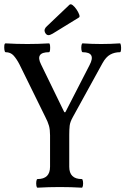

<svg xmlns="http://www.w3.org/2000/svg" viewBox="-31 -867 582 890"><path d="M143 3Q139 3 137.5 -7Q136 -17 137.5 -27Q139 -37 143 -37Q201 -37 201 -94V-240Q201 -266 196 -284Q191 -302 179 -325L59 -569Q46 -594 32 -609.5Q18 -625 -5 -625Q-9 -625 -10.5 -635.5Q-12 -646 -11 -656Q-10 -666 -5 -666Q45 -663 96 -663Q146 -663 196 -666Q200 -666 201 -656Q202 -646 201 -635.5Q200 -625 196 -625Q131 -625 159 -569L267 -347H272L384 -565Q416 -625 352 -625Q348 -625 346.5 -635.5Q345 -646 346.5 -656Q348 -666 352 -666Q395 -663 438 -663Q480 -663 525 -666Q528 -666 529.5 -656Q531 -646 530 -635.5Q529 -625 525 -625Q500 -625 480 -614Q460 -603 444 -574L307 -325Q294 -302 292 -284.5Q290 -267 290 -242V-94Q290 -37 348 -37Q352 -37 353.5 -27Q355 -17 353.5 -7Q352 3 348 3Q298 0 246 0Q195 0 143 3ZM194 -704Q183 -704 177 -718Q171 -732 187 -746L291 -845Q297 -850 306 -843Q315 -836 323.5 -823.5Q332 -811 336 -800Q340 -789 335 -786L213 -711Q207 -708 202.5 -706Q198 -704 194 -704Z"/></svg>

Font: Junicode Two Beta Condensed Medium
Style: Regular
Weight: 500
Width: 3
Designer: Peter S. Baker
Foundry: Briery Creek Software
Version: Version 1.053; ttfautohint (v1.8.4)